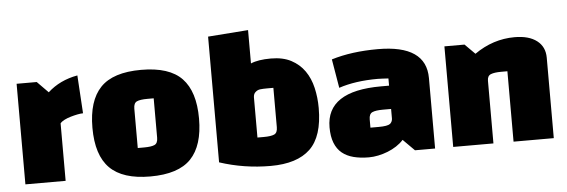

<svg xmlns="http://www.w3.org/2000/svg" viewBox="-51 -960 3368 1141"><g transform="rotate(-5 1633.0 -390.0)"><path d="M60 0V-600H180L246 -533Q318 -599 424 -618L438 -391Q424 -391 404 -387Q384 -383 363.5 -377Q343 -371 326 -362.5Q309 -354 300 -343V0Z M486 -300Q486 -461 561 -539.5Q636 -618 804 -618Q972 -618 1047 -539.5Q1122 -461 1122 -300Q1122 -139 1047 -60.5Q972 18 804 18Q640 18 563 -59Q486 -136 486 -300ZM744 -392V-157H781Q825 -157 844.5 -166Q864 -175 864 -208V-443H827Q783 -443 763.5 -434Q744 -425 744 -392Z M1218 -30V-780L1458 -798V-599Q1502 -618 1578 -618Q1650 -618 1699 -592Q1748 -566 1778.5 -522.5Q1809 -479 1822.5 -421Q1836 -363 1836 -300Q1836 -131 1758 -56.5Q1680 18 1522 18Q1364 18 1218 -30ZM1458 -398V-157H1495Q1539 -157 1558.5 -166Q1578 -175 1578 -208V-443H1541Q1515 -443 1499 -441Q1483 -439 1471 -428Q1459 -418 1458 -398Z M2216 -618Q2504 -618 2504 -420V0H2384L2316 -68Q2298 -48 2273.5 -32Q2249 -16 2221 -5Q2193 6 2164 12Q2135 18 2108 18Q2057 18 2016.5 7.5Q1976 -3 1948 -26Q1920 -49 1905 -87Q1890 -125 1890 -180Q1890 -396 2216 -396H2264V-439Q2245 -440 2229.5 -441Q2214 -442 2201 -442Q2066 -442 1968 -409L1939 -581Q2059 -618 2216 -618ZM2132 -206V-157H2182Q2234 -157 2250 -169Q2264 -182 2264 -200V-257H2215Q2172 -257 2152 -248Q2132 -239 2132 -206Z M2612 -600H2732L2792 -540Q2903 -618 3032 -618Q3117 -618 3164.5 -581.5Q3212 -545 3212 -480V0H2972V-420H2935Q2894 -420 2873 -411.5Q2852 -403 2852 -374V0H2612Z"/></g></svg>

Font: Black Han Sans
Style: Regular
Weight: 400
Width: 7
Designer: ZESSTYPE
Foundry: ZESSTYPE
Version: Version 1.00